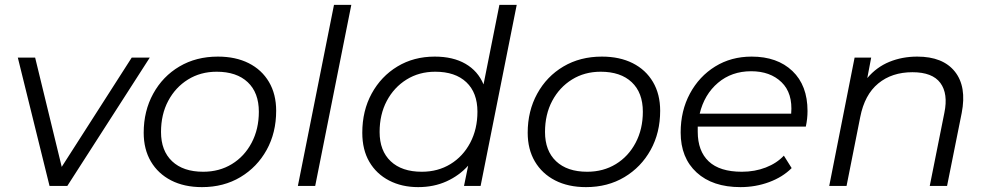

<svg xmlns="http://www.w3.org/2000/svg" viewBox="-20 -762 4049 787"><path d="M183 0 53 -526H124L233 -78L520 -526H594L256 0Z M808 5Q735 5 681.5 -22.5Q628 -50 598.5 -100Q569 -150 569 -218Q569 -307 608 -378Q647 -449 715.5 -489.5Q784 -530 873 -530Q946 -530 999.5 -503Q1053 -476 1082.5 -426Q1112 -376 1112 -308Q1112 -218 1073 -147.5Q1034 -77 965.5 -36Q897 5 808 5ZM813 -58Q879 -58 930.5 -89.5Q982 -121 1011.5 -177Q1041 -233 1041 -304Q1041 -382 995.5 -425Q950 -468 868 -468Q802 -468 750.5 -436Q699 -404 669.5 -348.5Q640 -293 640 -221Q640 -144 685.5 -101Q731 -58 813 -58Z M1201 0 1349 -742H1420L1272 0Z M1694 5Q1627 5 1575 -22Q1523 -49 1494 -98.5Q1465 -148 1465 -218Q1465 -308 1503.5 -378.5Q1542 -449 1609 -489.5Q1676 -530 1762 -530Q1837 -530 1888 -500.5Q1939 -471 1962 -416L2027 -742H2098L1950 0H1882L1899 -83Q1862 -42 1810 -18.5Q1758 5 1694 5ZM1709 -58Q1775 -58 1826.5 -89.5Q1878 -121 1907.5 -177Q1937 -233 1937 -304Q1937 -382 1891.5 -425Q1846 -468 1764 -468Q1698 -468 1646.5 -436Q1595 -404 1565.5 -348.5Q1536 -293 1536 -221Q1536 -144 1581.5 -101Q1627 -58 1709 -58Z M2382 5Q2309 5 2255.5 -22.5Q2202 -50 2172.5 -100Q2143 -150 2143 -218Q2143 -307 2182 -378Q2221 -449 2289.5 -489.5Q2358 -530 2447 -530Q2520 -530 2573.5 -503Q2627 -476 2656.5 -426Q2686 -376 2686 -308Q2686 -218 2647 -147.5Q2608 -77 2539.5 -36Q2471 5 2382 5ZM2387 -58Q2453 -58 2504.5 -89.5Q2556 -121 2585.5 -177Q2615 -233 2615 -304Q2615 -382 2569.5 -425Q2524 -468 2442 -468Q2376 -468 2324.5 -436Q2273 -404 2243.5 -348.5Q2214 -293 2214 -221Q2214 -144 2259.5 -101Q2305 -58 2387 -58Z M3015 5Q2901 5 2835.5 -55Q2770 -115 2770 -219Q2770 -308 2808 -378.5Q2846 -449 2911.5 -489.5Q2977 -530 3061 -530Q3166 -530 3228 -471Q3290 -412 3290 -307Q3290 -275 3283 -243H2840Q2840 -233 2840 -222Q2840 -143 2885 -100.5Q2930 -58 3021 -58Q3074 -58 3119 -75.5Q3164 -93 3193 -124L3225 -73Q3188 -36 3132.5 -15.5Q3077 5 3015 5ZM2848 -296H3223Q3230 -380 3183.5 -425Q3137 -470 3059 -470Q2979 -470 2923 -422.5Q2867 -375 2848 -296Z M3740 -530Q3845 -530 3894 -468.5Q3943 -407 3922 -299L3862 0H3791L3851 -300Q3867 -378 3834.5 -422Q3802 -466 3720 -466Q3636 -466 3580 -420Q3524 -374 3506 -282L3450 0H3379L3483 -526H3551L3535 -442Q3573 -487 3625.5 -508.5Q3678 -530 3740 -530Z"/></svg>

Font: Montserrat
Style: Italic
Weight: 400
Italic angle: -11.3°
Designer: Julieta Ulanovsky
Foundry: Julieta Ulanovsky
Version: Version 9.000; ttfautohint (v1.8.4.7-5d5b)